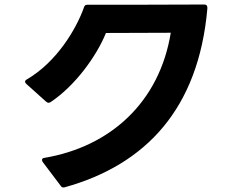

<svg xmlns="http://www.w3.org/2000/svg" viewBox="-20 -774 1040 850"><path d="M267 55C626 -45 859 -293 898 -736C899 -748 894 -754 885 -754L576 -753H367C359 -753 354 -750 352 -742C318 -646 231 -499 98 -422C93 -419 91 -416 91 -412C91 -409 93 -406 96 -403L184 -324C188 -321 191 -319 195 -319C198 -319 201 -320 204 -322C311 -393 407 -524 449 -628L736 -629C686 -321 468 -124 176 -75C169 -74 166 -71 166 -66C166 -63 167 -61 169 -57L249 49C252 54 256 56 262 56C263 56 265 56 267 55Z"/></svg>

Font: LINE Seed JP App_OTF Bold
Style: Regular
Weight: 700
Designer: LINE & Fontrix & Fontworks
Version: Version 1.009